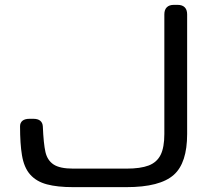

<svg xmlns="http://www.w3.org/2000/svg" viewBox="-20 -770 877 790"><path d="M70.3 -131.8Q62.5 -178.2 62.5 -250Q62.5 -265.1 72.5 -273.2Q82.5 -281.2 101.6 -281.2H117.2Q135.7 -281.2 145.5 -273.2Q155.3 -265.1 156.2 -250Q159.2 -178.7 167 -144.5Q174.8 -110.4 200.4 -93.3Q226.1 -76.2 281.2 -76.2H500Q558.1 -76.2 591.8 -89.1Q625.5 -102.1 640.9 -132.8Q656.2 -163.6 656.2 -218.8V-710.9Q656.2 -730 666.3 -740Q676.3 -750 695.3 -750H710.9Q730 -750 740 -740Q750 -730 750 -710.9V-218.8Q750 -99.6 695.3 -50.8Q638.7 0 500 0H281.2Q215.8 0 172.9 -11.5Q129.9 -22.9 104.2 -51.8Q78.6 -80.6 70.3 -131.8Z"/></svg>

Font: Gyrochrome
Style: Regular
Weight: 400
Designer: David Moles
Foundry: David Moles
Version: Version 1.005;Glyphs 3.2.3 (3260)